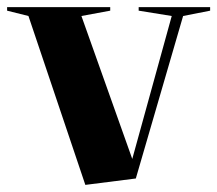

<svg xmlns="http://www.w3.org/2000/svg" viewBox="-20 -500 611 540"><path d="M362 2 495 -455 571 -470V-480H370V-470L463 -455L352 -53L209 -455L290 -470V-480H0V-470L60 -455L220 20Z"/></svg>

Font: Mazius Display
Style: Bold
Weight: 700
Designer: Alberto Casagrande & Collletttivo
Foundry: Collletttivo
Version: Version 2.000;Glyphs 3.2 (3221)